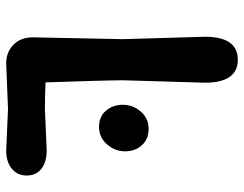

<svg xmlns="http://www.w3.org/2000/svg" viewBox="-106 -694 806 635"><g transform="rotate(90 297.5 -377.0)"><path d="M341 -122 478 -128Q516 -128 538.5 -110.5Q561 -93 561 -62Q561 -31 538.5 -12.5Q516 6 478 6L341 0L190 6Q153 6 128.5 -18Q104 -42 104 -82L110 -380L102 -651Q102 -760 178 -760Q254 -760 254 -651L246 -380Q246 -329 253 -124Q305 -122 341 -122ZM406.5 -465Q441 -465 461 -442.5Q481 -420 481 -387Q481 -354 458 -327.5Q435 -301 400.5 -301Q366 -301 346.5 -324Q327 -347 327 -380Q327 -413 349.5 -439Q372 -465 406.5 -465Z"/></g></svg>

Font: Delius Unicase
Style: Bold
Weight: 700
Designer: Natalia Raices
Foundry: Natalia Raices
Version: Version 1.001